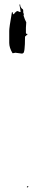

<svg xmlns="http://www.w3.org/2000/svg" viewBox="-20 -771 160 832"><path d="M102.5 35.2V37.1Q102.5 41 98.6 41H96.7V37.1Q98.6 37.1 102.5 35.2ZM64 -751.5H67.4Q67.4 -737.8 79.6 -730L81.5 -720.7H79.6Q83.5 -710.9 83.5 -705.1H81.5Q87.9 -685.1 93.8 -674.3L92.3 -650.9V-627.9Q92.3 -624 99.1 -624V-622.1L88.4 -612.3V-610.4Q88.4 -540.5 79.6 -540.5L76.2 -538.6Q50.8 -542.5 46.4 -542.5Q39.6 -540.5 34.2 -540.5Q20 -564.5 20 -585V-637.2Q20 -651.9 30.8 -712.9Q30.8 -718.8 34.2 -718.8Q35.6 -709 39.6 -709Q43.5 -716.3 53.2 -722.7H58.6Q62 -718.8 69.3 -718.8Q69.3 -726.1 64 -751.5Z"/></svg>

Font: Mister Brush
Style: Regular
Weight: 400
Designer: GGBotNet
Foundry: GGBotNet
Version: 1.00